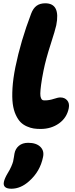

<svg xmlns="http://www.w3.org/2000/svg" viewBox="-20 -780 463 1178"><path d="M229 11.2Q206.1 11.2 186.8 8.3Q167.5 5.4 145 -4.4Q122.6 -14.2 106.4 -30.3Q90.3 -46.4 76.9 -75.2Q63.5 -104 58.3 -142.8Q53.2 -181.6 56.6 -239Q60.1 -296.4 74.2 -367.2Q106.9 -527.8 170.9 -695.8Q183.6 -729.5 204.6 -744.6Q225.6 -759.8 257.8 -759.8Q352.1 -759.8 325.2 -625Q319.3 -596.7 290.3 -506.8Q261.2 -417 247.1 -347.2Q236.8 -295.9 232.2 -260.5Q227.5 -225.1 227.3 -206.3Q227.1 -187.5 231.7 -177.7Q236.3 -168 241.2 -166Q246.1 -164.1 254.9 -164.1Q282.2 -164.1 309.1 -173.1Q335.9 -182.1 350.1 -182.1Q377 -182.1 392.3 -164.1Q407.7 -146 401.9 -116.2Q390.1 -57.1 342 -22.9Q293.9 11.2 229 11.2ZM49.8 377.9Q22.5 377.9 11 367.2Q-0.5 356.4 3.9 335.9Q8.3 314.5 26.9 283.2Q40.5 261.7 49.1 241.7Q57.6 221.7 60.3 211.4Q63 201.2 65.4 183.8Q67.9 166.5 68.8 162.1Q74.2 132.8 95.9 114.5Q117.7 96.2 152.8 96.2Q202.1 96.2 227.3 120.6Q252.4 145 244.1 183.1Q226.6 272 158.2 332Q106.9 377.9 49.8 377.9Z"/></svg>

Font: Shantell Sans Irregular
Style: Italic
Weight: 800
Italic angle: -11.31°
Designer: Stephen Nixon, Anya Danilova, Shantell Martin
Foundry: Arrow Type
Version: Version 1.006;[9816181b4]